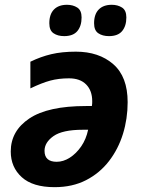

<svg xmlns="http://www.w3.org/2000/svg" viewBox="-20 -772 597 802"><path d="M208 9.8Q116.7 9.8 70.8 -32Q24.9 -73.7 24.9 -139.2Q24.9 -225.1 102.5 -277.1Q180.2 -329.1 338.9 -329.1H363.8Q364.7 -335 365 -339.4Q365.2 -343.8 365.2 -349.1Q365.2 -393.6 339.8 -419.2Q314.5 -444.8 268.1 -444.8Q225.1 -444.8 189.9 -435.3Q154.8 -425.8 106.9 -402.8V-514.2Q149.9 -535.2 194.3 -545.7Q238.8 -556.2 296.9 -556.2Q393.1 -556.2 453.1 -503.9Q513.2 -451.7 513.2 -345.2Q513.2 -276.4 493.7 -212.9Q474.1 -149.4 435.3 -99.1Q396.5 -48.8 339.6 -19.5Q282.7 9.8 208 9.8ZM216.8 -96.2Q244.6 -96.2 271.5 -113.3Q298.3 -130.4 319.1 -160.4Q339.8 -190.4 348.1 -230H326.2Q241.2 -230 203.6 -203.6Q166 -177.2 166 -142.1Q166 -96.2 216.8 -96.2ZM435.1 -621.1Q408.2 -621.1 390.6 -633.1Q373 -645 373 -674.8Q373 -712.4 392.3 -732.2Q411.6 -752 446.8 -752Q471.7 -752 489.7 -740.5Q507.8 -729 507.8 -699.2Q507.8 -663.6 490.2 -642.3Q472.7 -621.1 435.1 -621.1ZM248 -621.1Q221.2 -621.1 203.6 -633.1Q186 -645 186 -674.8Q186 -712.4 205.3 -732.2Q224.6 -752 259.8 -752Q284.7 -752 302.7 -740.5Q320.8 -729 320.8 -699.2Q320.8 -663.6 303.2 -642.3Q285.6 -621.1 248 -621.1Z"/></svg>

Font: Open Sans
Style: Bold Italic
Weight: 700
Italic angle: -12°
Designer: Monotype Design Team
Foundry: Monotype Imaging Inc.
Version: Version 3.003; ttfautohint (v1.8.4)